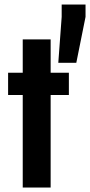

<svg xmlns="http://www.w3.org/2000/svg" viewBox="-20 -833 400 853"><path d="M81 0V-411H16V-510H81V-658H205V-510H286V-411H205V0ZM239 -554 254 -758V-813H360V-758L319 -554Z"/></svg>

Font: Saira Condensed
Style: Bold
Weight: 700
Width: 3
Designer: Hector Gatti with collaboration of the Omnibus-Type team
Foundry: Omnibus-Type
Version: Version 1.101